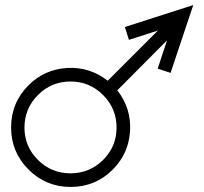

<svg xmlns="http://www.w3.org/2000/svg" viewBox="-20 -694 810 761"><path d="M259.5 -371Q335 -371 388.5 -317.5Q442 -264 442 -188.5Q442 -113 388.5 -60Q335 -7 259.5 -7Q184 -7 130.5 -60Q77 -113 77 -188.5Q77 -264 130.5 -317.5Q184 -371 259.5 -371ZM407 -374Q335 -430 245.5 -424.5Q156 -419 93 -356Q24 -287 24 -189Q24 -91 93 -22Q162 47 260 47Q358 47 427 -22Q490 -85 495.5 -174.5Q501 -264 445 -336L642 -534L605 -422L656 -405L746 -674L475 -587L491 -536L606 -573Z"/></svg>

Font: Astronomicon
Style: Regular
Weight: 400
Version: Version 1.1